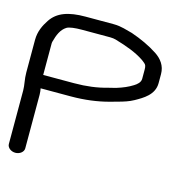

<svg xmlns="http://www.w3.org/2000/svg" viewBox="-122 -742 834 862"><g transform="rotate(15 295.5 -311.0)"><path d="M55.1 -344.5V-487C55.1 -491 54.9 -494.1 56.1 -498.8C65.1 -532.7 76.2 -559.7 100.5 -575.2C111.8 -582.4 139.3 -585.5 170.8 -585.5H302C311.2 -585.5 321.6 -584.1 328 -582.2C381.8 -566.3 427.9 -550 466.4 -523.8L478.5 -514.2C486.3 -507.9 488.9 -501.7 488.9 -485V-443C488.9 -425.7 474.1 -413.9 461.2 -405.9C438.8 -391.9 416.9 -382.5 385.6 -372.8L349.6 -363.9C305.8 -351.4 256.2 -344.5 198.2 -344.5ZM62.6 -5V-254C62.6 -266 61.2 -273.4 59.5 -283.5H198.2C265.1 -283.5 322 -291.5 373.3 -305.2L409.5 -315.2C435.2 -322.2 459.2 -329.5 480.9 -341.7C516 -361.5 565.1 -388.2 565.1 -443V-485C565.1 -523.9 543.7 -551.4 514.4 -570.7C479 -594 435.7 -614.1 390.7 -629.5C390.2 -629.6 389.4 -629.9 388.8 -630C365.6 -635.3 338.6 -646.5 302 -646.5H170.7C91.9 -646.5 41.4 -628.5 11.9 -583.8C-5.3 -557.8 -21.1 -527.2 -21.1 -487V-335C-21.1 -303.8 -13.6 -279.1 -13.6 -254V-5C-13.6 11.5 3.9 25.5 24.5 25.5C45.1 25.5 62.6 11.5 62.6 -5Z"/></g></svg>

Font: CiSf OpenHand
Style: BdExt
Weight: 400
Foundry: Cannot Into Space Fonts
Version: Version 0.7892